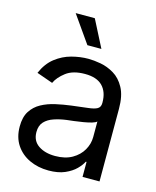

<svg xmlns="http://www.w3.org/2000/svg" viewBox="-114 -827 746 918"><g transform="rotate(15 259.0 -367.5)"><path d="M213.9 12.7Q162.1 12.7 119.6 -7.1Q77.1 -26.9 52.2 -64.5Q27.3 -102.1 27.3 -155.3Q27.3 -202.1 45.9 -231.2Q64.5 -260.3 95.5 -277.1Q126.5 -293.9 163.8 -302.2Q201.2 -310.5 239.3 -315.4Q289.1 -321.8 320.1 -325.2Q351.1 -328.6 365.5 -336.9Q379.9 -345.2 379.9 -365.2V-368.2Q379.9 -420.4 351.3 -449.5Q322.8 -478.5 264.6 -478.5Q205.1 -478.5 170.9 -452.4Q136.7 -426.3 123 -396.5L43 -424.8Q64.5 -474.6 100.3 -502.4Q136.2 -530.3 178.5 -541.5Q220.7 -552.7 261.7 -552.7Q288.1 -552.7 322.3 -546.6Q356.4 -540.5 388.9 -521.2Q421.4 -502 442.6 -463.1Q463.9 -424.3 463.9 -359.4V0H379.9V-74.2H376Q367.7 -56.6 347.7 -36.4Q327.6 -16.1 294.7 -1.7Q261.7 12.7 213.9 12.7ZM226.6 -62.5Q276.4 -62.5 310.5 -82Q344.7 -101.6 362.3 -132.6Q379.9 -163.6 379.9 -197.3V-274.4Q374.5 -268.1 356.7 -262.9Q338.9 -257.8 315.7 -253.9Q292.5 -250 270.5 -247.3Q248.5 -244.6 235.4 -243.2Q202.6 -238.8 174.3 -229.2Q146 -219.7 128.7 -201.2Q111.3 -182.6 111.3 -150.4Q111.3 -106.9 143.8 -84.7Q176.3 -62.5 226.6 -62.5ZM308.6 -614.3H239.3L145.5 -748H240.2Z"/></g></svg>

Font: Inter Tight
Style: Regular
Weight: 400
Designer: Rasmus Andersson
Foundry: rsms
Version: Version 3.002